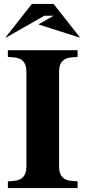

<svg xmlns="http://www.w3.org/2000/svg" viewBox="-20 -955 434 975"><path d="M280 -108Q280 -74 296.5 -56Q313 -38 347 -36L374 -34V0H20V-34L47 -36Q81 -38 97.5 -56Q114 -74 114 -108V-592Q114 -626 97.5 -644Q81 -662 47 -664L20 -666V-700H374V-666L347 -664Q313 -662 296.5 -644Q280 -626 280 -592ZM12 -765H8L142 -935H252L386 -765H382L175 -831L252 -875H205Z"/></svg>

Font: Redaction
Style: Bold
Weight: 700
Designer: Jeremy Mickel / Forest Young
Foundry: MCKL
Version: Version 2.001; Redaction Bold